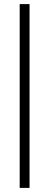

<svg xmlns="http://www.w3.org/2000/svg" viewBox="-20 -743 240 936"><path d="M76 173V-723H124V173Z"/></svg>

Font: Archivo Condensed Thin
Style: Regular
Weight: 250
Width: 3
Designer: Hector Gatti
Foundry: Omnibus-Type
Version: Version 2.001